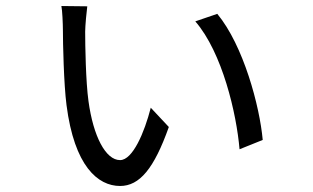

<svg xmlns="http://www.w3.org/2000/svg" viewBox="-20 -592 1040 638"><path d="M270 -571 184 -572C187 -559 189 -511 189 -493C189 -449 192 -312 201 -243C227 -40 305 26 379 26C444 26 492 -32 541 -170L481 -234C460 -152 421 -60 379 -60C331 -60 290 -139 274 -256C265 -321 263 -441 263 -487C263 -505 268 -558 270 -571ZM702 -546 629 -521C719 -417 766 -214 776 -96L853 -127C843 -239 789 -441 702 -546Z"/></svg>

Font: Source Han Sans TC
Style: Regular
Weight: 400
Designer: Ryoko NISHIZUKA 西塚涼子 (kana, bopomofo & ideographs); Paul D. Hunt (Latin, Greek & Cyrillic); Sandoll Communications 산돌커뮤니
Foundry: Adobe
Version: Version 2.002;hotconv 1.0.116;makeotfexe 2.5.65601